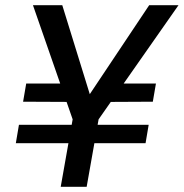

<svg xmlns="http://www.w3.org/2000/svg" viewBox="-20 -720 708 740"><path d="M41 -168 53 -239H553L541 -168ZM286 -327 69 -328 81 -398H290ZM371 -327 391 -398H581L569 -328ZM214 0 260 -260 107 -700H220L327 -354H324L555 -700H668L360 -260L314 0Z"/></svg>

Font: DM Sans 12pt Medium
Style: Italic
Weight: 500
Italic angle: -10°
Version: Version 4.004;gftools[0.9.30]